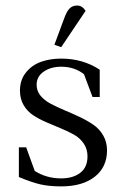

<svg xmlns="http://www.w3.org/2000/svg" viewBox="-20 -663 450 691"><path d="M47.9 -25.9V-132.8H74.2L105 -47.9Q147 -21 200.2 -21Q242.7 -21 268.8 -41Q294.9 -61 294.9 -100.1Q294.9 -126.5 281.5 -146.2Q268.1 -166 246.6 -178.2Q225.1 -190.4 199.2 -200.9Q173.3 -211.4 147.5 -222.7Q121.6 -233.9 100.1 -247.8Q78.6 -261.7 65.2 -284.4Q51.8 -307.1 51.8 -336.9Q51.8 -375 73.2 -401.9Q94.7 -428.7 127.4 -440.4Q160.2 -452.1 200.2 -452.1Q278.3 -452.1 338.9 -412.1V-314H313L282.2 -396Q248 -422.9 200.2 -422.9Q163.1 -422.9 137.5 -405.3Q111.8 -387.7 111.8 -357.9Q111.8 -335.9 125.7 -318.8Q139.6 -301.8 162.1 -289.8Q184.6 -277.8 211.4 -266.6Q238.3 -255.4 265.4 -242.7Q292.5 -230 314.9 -214.8Q337.4 -199.7 351.3 -175.8Q365.2 -151.9 365.2 -122.1Q365.2 -61.5 321 -26.9Q276.9 7.8 200.2 7.8Q157.2 7.8 126 0.7Q94.7 -6.3 47.9 -25.9ZM175.8 -502 210 -594.2Q219.7 -621.6 230.2 -632.3Q240.7 -643.1 257.8 -643.1Q275.9 -643.1 288.1 -624L200.2 -493.2Z"/></svg>

Font: Dihjauti S
Style: Regular
Weight: 400
Designer: T. Christopher White
Version: Version 3.0.0